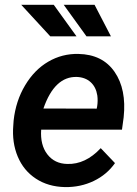

<svg xmlns="http://www.w3.org/2000/svg" viewBox="-20 -760 565 790"><path d="M247.1 9.8Q178.2 8.3 127.7 -24.9Q77.1 -58.1 53 -115.7Q28.8 -173.3 34.7 -244.1L36.1 -264.2Q44.9 -344.7 83.3 -408.9Q121.6 -473.1 178.7 -506.3Q235.8 -539.6 302.7 -538.1Q401.9 -536.1 451.4 -464.4Q501 -392.6 488.8 -277.3L481.9 -226.6H149.4Q145 -163.6 174.8 -125Q204.6 -86.4 256.8 -85.4Q331.5 -83 394.5 -150.4L453.1 -88.9Q419.9 -41.5 365.7 -15.4Q311.5 10.7 247.1 9.8ZM296.4 -443.4Q204.6 -446.3 158.7 -313.5L377.9 -313L379.9 -323.2Q383.3 -345.7 380.4 -367.2Q375 -401.9 353 -421.9Q331.1 -441.9 296.4 -443.4ZM294.9 -610.4H187L67.4 -740.2H201.2ZM436.5 -610.4H335.9L242.2 -740.2H369.1Z"/></svg>

Font: Roboto Medium
Style: Italic
Weight: 500
Italic angle: -12°
Designer: Google
Version: Version 2.134; 2016